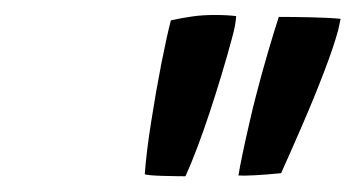

<svg xmlns="http://www.w3.org/2000/svg" viewBox="-20 -750 464 250"><path d="M221.5 -520.5Q209.5 -520.5 191.8 -521Q174 -521.5 168.5 -523Q170.5 -551.5 176.8 -591.2Q183 -631 190.2 -667.8Q197.5 -704.5 202.5 -723.5Q216 -726.5 229.8 -728.5Q243.5 -730.5 259.5 -730.5Q276.5 -730.5 287.5 -729Q287 -718 282 -700Q269.5 -653.5 252.8 -603Q236 -552.5 221.5 -520.5ZM290.5 -521.5Q292 -531.5 296 -550.5Q300 -569.5 304.8 -590.2Q309.5 -611 313.5 -626Q320.5 -653.5 329.5 -684Q338.5 -714.5 343 -728Q360 -728 384 -727.5Q408 -727 423.5 -725.5Q422.5 -720.5 420.5 -711.5Q415 -690.5 402 -656.5Q389 -622.5 373.5 -586.8Q358 -551 346 -524.5Q326 -522.5 311.8 -521.8Q297.5 -521 290.5 -521.5Z"/></svg>

Font: Grandstander
Style: Italic
Weight: 400
Italic angle: -15°
Designer: Tyler Finck
Foundry: Etcetera Type Co
Version: Version 1.200; ttfautohint (v1.8.3)